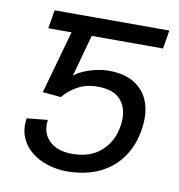

<svg xmlns="http://www.w3.org/2000/svg" viewBox="-66 -589 615 659"><g transform="rotate(10 241.5 -259.5)"><path d="M145 -238.8 81.1 -244.6 160.6 -528.3H472.2L461.4 -463.9H212.9L172.9 -318.8Q192.9 -334.5 224.9 -345Q256.8 -355.5 287.6 -356.4Q370.1 -357.9 410.6 -309.6Q451.2 -261.2 437.5 -175.8Q429.2 -122.1 400.4 -80.3Q371.6 -38.6 323.7 -15.1Q275.9 8.3 209 8.8Q173.8 8.8 141.8 -1.5Q109.9 -11.7 85.2 -31.2Q60.5 -50.8 48.6 -79.8Q36.6 -108.9 42 -146.5L114.7 -153.8Q108.4 -108.4 136.7 -80.8Q165 -53.2 216.8 -53.7Q278.3 -53.2 316.7 -86.9Q355 -120.6 363.8 -174.8Q373 -230 347.9 -262.9Q322.8 -295.9 266.1 -295.9Q224.6 -296.4 194.3 -279.5Q164.1 -262.7 145 -238.8ZM210.9 -528.3 200.2 -463.9H61.5L72.3 -528.3Z"/></g></svg>

Font: Inter 20pt Light
Style: Italic
Weight: 300
Italic angle: -9.3988°
Version: Version 4.001;git-66647c0bb